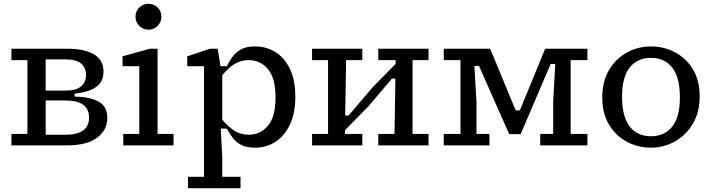

<svg xmlns="http://www.w3.org/2000/svg" viewBox="-20 -764 3745 1009"><path d="M324 -236H220V-56H324Q448 -56 448 -146Q448 -236 324 -236ZM40 0V-60H124V-448H40V-508H332Q425 -508 474.5 -478Q524 -448 524 -388Q524 -348 503.5 -324Q483 -300 448.5 -288Q414 -276 372 -272V-256Q447 -256 495.5 -231.5Q544 -207 544 -144Q544 -81 490.5 -40.5Q437 0 332 0ZM324 -452H220V-288H324Q381 -288 406.5 -310.5Q432 -333 432 -370Q432 -408 406.5 -430Q381 -452 324 -452Z M628 0V-60H712V-416H624V-468L768 -508H808V-60H892V0ZM760 -608Q732 -608 712 -628Q692 -648 692 -676Q692 -705 712 -724.5Q732 -744 760 -744Q789 -744 808.5 -724.5Q828 -705 828 -676Q828 -648 808.5 -628Q789 -608 760 -608Z M1288 -448Q1245 -448 1212.5 -427.5Q1180 -407 1148 -369V-135Q1180 -97 1212.5 -76.5Q1245 -56 1288 -56Q1348 -56 1388 -103Q1428 -150 1428 -252Q1428 -354 1388 -401Q1348 -448 1288 -448ZM1320 12Q1276 12 1248.5 -2Q1221 -16 1203.5 -39Q1186 -62 1172 -88H1140L1148 61V165H1244V225H968V165H1052V-416H964V-468L1084 -508H1124L1139 -416H1172Q1186 -444 1203.5 -467.5Q1221 -491 1248.5 -505.5Q1276 -520 1320 -520Q1380 -520 1428 -490Q1476 -460 1504 -401Q1532 -342 1532 -256Q1532 -170 1504 -110Q1476 -50 1428 -19Q1380 12 1320 12Z M1968 -448V-508H2232V-448H2148V-60H2232V0H1968V-60H2053L2058 -351H2040L1914 -203L1793 -80V-60H1884V0H1620V-60H1704V-448H1620V-508H1884V-448H1799L1794 -157H1812L1938 -305L2059 -428V-448Z M2312 0V-60H2400V-448H2312V-508H2556L2690 -184H2712L2845 -508H3067V-448H2979V-60H3067V0H2819V-60H2887V-226L2898 -428H2874L2716 -59H2656L2497 -418H2473L2484 -226V-60H2552V0Z M3401 12Q3333 12 3274.5 -19Q3216 -50 3180.5 -109Q3145 -168 3145 -252Q3145 -336 3180.5 -396Q3216 -456 3274.5 -488Q3333 -520 3401 -520Q3469 -520 3527.5 -489Q3586 -458 3621.5 -399.5Q3657 -341 3657 -258Q3657 -175 3621.5 -114.5Q3586 -54 3527.5 -21Q3469 12 3401 12ZM3401 -48Q3473 -48 3513 -99Q3553 -150 3553 -252Q3553 -357 3513 -408.5Q3473 -460 3401 -460Q3329 -460 3289 -409Q3249 -358 3249 -256Q3249 -151 3289 -99.5Q3329 -48 3401 -48Z"/></svg>

Font: Source Serif 4 Caption
Style: Regular
Weight: 400
Designer: Frank Grießhammer
Foundry: Adobe Systems Incorporated
Version: Version 4.004;hotconv 1.0.117;makeotfexe 2.5.65602